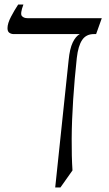

<svg xmlns="http://www.w3.org/2000/svg" viewBox="-20 -605 478 845"><path d="M428 -525 403 -455H393Q359 -455 341.5 -429Q324 -403 318 -350Q308 -258 302 -166.5Q296 -75 295.5 5Q295 85 299 145L246 220H223L282 -340Q287 -391 300 -418Q313 -445 331 -455H40Q30 -455 21.5 -460.5Q13 -466 13 -481Q13 -502 28.5 -531.5Q44 -561 60 -585H83Q68 -545 76 -535Q84 -525 101 -525Z"/></svg>

Font: Bona Nova SC
Style: Italic
Weight: 400
Italic angle: -4°
Designer: Mateusz Machalski
Foundry: Capitalics
Version: Version 4.001; ttfautohint (v1.8.4.7-5d5b)